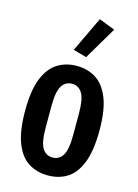

<svg xmlns="http://www.w3.org/2000/svg" viewBox="-117 -826 649 903"><g transform="rotate(15 207.0 -374.5)"><path d="M207 12Q154 12 113 -13.5Q72 -39 49 -98Q26 -157 26 -255Q26 -353 49 -411Q72 -469 113 -495Q154 -521 207 -521Q261 -521 301.5 -495Q342 -469 365 -411Q388 -353 388 -255Q388 -157 365 -98Q342 -39 301.5 -13.5Q261 12 207 12ZM207 -75Q239 -75 256.5 -103Q274 -131 274 -202V-307Q274 -378 256.5 -406Q239 -434 207 -434Q175 -434 157.5 -406Q140 -378 140 -307V-202Q140 -131 157.5 -103Q175 -75 207 -75ZM238 -572 173 -590 254 -761 332 -731Z"/></g></svg>

Font: Special Gothic Condensed One
Style: Regular
Weight: 400
Designer: Alistair McCready
Foundry: Monolith
Version: Version 1.010; ttfautohint (v1.8.4.7-5d5b)